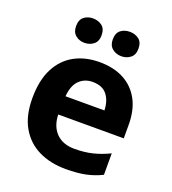

<svg xmlns="http://www.w3.org/2000/svg" viewBox="-138 -856 867 969"><g transform="rotate(20 295.5 -371.0)"><path d="M303 -556Q379 -556 433.5 -527Q488 -498 518 -443Q548 -388 548 -308V-236H196Q198 -173 233.5 -137Q269 -101 332 -101Q385 -101 428 -111.5Q471 -122 517 -144V-29Q477 -9 432.5 0.5Q388 10 325 10Q243 10 180 -20.5Q117 -51 81 -113Q45 -175 45 -269Q45 -365 77.5 -428.5Q110 -492 168 -524Q226 -556 303 -556ZM304 -450Q261 -450 232.5 -422Q204 -394 199 -335H408Q407 -385 382 -417.5Q357 -450 304 -450ZM128 -686Q128 -721 148 -736.5Q168 -752 196 -752Q224 -752 244.5 -736.5Q265 -721 265 -686Q265 -653 244.5 -637Q224 -621 196 -621Q168 -621 148 -637.5Q128 -654 128 -686ZM325 -686Q325 -721 345 -736.5Q365 -752 394 -752Q422 -752 442.5 -736.5Q463 -721 463 -686Q463 -653 442.5 -637Q422 -621 394 -621Q366 -621 345.5 -637.5Q325 -654 325 -686Z"/></g></svg>

Font: Noto Sans Adlam
Style: Regular
Weight: 400
Designer: Mark Jamra, Neil Patel
Foundry: JamraPatel LLC
Version: Version 3.001